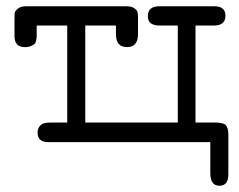

<svg xmlns="http://www.w3.org/2000/svg" viewBox="-20 -450 757 608"><path d="M25.9 -335.9Q25.9 -335.9 25.9 -390.1Q25.9 -403.3 26.4 -408.7Q26.9 -414.1 35.9 -422.1Q44.9 -430.2 63 -430.2H378.9Q396 -430.2 405 -424.1Q414.1 -418 415.5 -411.4Q417 -404.8 417 -394V-341.8Q417 -300.8 382.1 -300.8Q347.2 -300.8 347.2 -341.8V-369.1H250V-62H543V-369.1H485.8Q447.8 -369.1 448.2 -398.9Q448.2 -429.7 483.9 -430.2H658.2Q694.3 -430.2 693.8 -399.9Q693.8 -369.1 657.2 -369.1H599.1V-62H661.1Q688 -62 695.6 -53Q703.1 -43.9 703.1 -24.9V102.1Q703.1 138.2 674.8 138.2Q646 138.2 646 98.1V0H132.8Q98.6 0 99.1 -30.8Q99.1 -48.8 115.2 -58.1Q124 -62 143.1 -62H192.9V-369.1H96.2V-342.8Q96.2 -335 96.2 -332.5Q96.2 -330.1 94.5 -322Q92.8 -314 89.4 -311Q85.9 -308.1 78.4 -304.4Q70.8 -300.8 60.1 -300.8H58.1Q25.9 -300.8 25.9 -335.9Z"/></svg>

Font: CMU Typewriter Text Variable Width
Style: Medium
Weight: 500
Version: Version 0.7.0